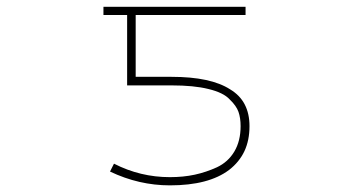

<svg xmlns="http://www.w3.org/2000/svg" viewBox="-20 -564 1040 570"><path d="M484.4 -13.7Q392.6 -13.7 306.6 -54.7L318.4 -78.1Q396.5 -38.1 484.4 -38.1Q524.4 -38.1 558.1 -45.4Q591.8 -52.7 624 -67.4Q657.2 -83 675.8 -114.3Q694.3 -145.5 694.3 -189.5Q694.3 -213.9 688 -231.9Q681.6 -250 662.1 -268.6Q643.6 -289.1 598.6 -299.8Q555.7 -310.5 489.3 -310.5H357.4V-519.5H287.1V-543.9H709V-519.5H382.8V-335.9H489.3Q605.5 -335.9 663.1 -298.8Q692.4 -281.2 706.5 -253.9Q720.7 -226.6 720.7 -189.5Q720.7 -147.5 705.6 -115.2Q690.4 -83 660.2 -59.6Q599.6 -13.7 484.4 -13.7Z"/></svg>

Font: Mgen+ 1m thin
Style: Regular
Weight: 100
Designer: [Source Han Sans]
Ryoko NISHIZUKA  (kana & ideographs); Paul D. Hunt (Latin, Greek & Cyrillic); Wenlong ZHANG  (bopomofo
Version: Version 1.059.20150602